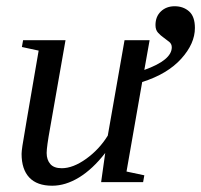

<svg xmlns="http://www.w3.org/2000/svg" viewBox="-20 -589 650 621"><path d="M130.9 -94.2Q130.9 -72.3 142.6 -58.6Q154.3 -44.9 179.7 -44.9Q216.3 -44.9 258.8 -75.4Q301.3 -106 328.6 -150.4L382.8 -459H463.9L446.8 -362.8Q535.6 -394.5 535.6 -436Q535.6 -446.8 527.3 -453.6Q519 -460.4 509.3 -467.3Q499.5 -474.1 491.2 -483.2Q482.9 -492.2 482.9 -507.8Q482.9 -535.6 500.5 -552.2Q518.1 -568.8 544.9 -568.8Q572.8 -568.8 591.6 -552.2Q610.4 -535.6 610.4 -498.5Q610.4 -447.8 565.9 -398.7Q521.5 -349.6 439.9 -323.7L389.2 -34.2L446.8 -22L442.9 0H307.1L320.3 -94.2Q279.8 -42 235.8 -15.1Q191.9 11.7 148.9 11.7Q99.6 11.7 74.7 -14.9Q49.8 -41.5 49.8 -91.3Q49.8 -98.6 52.5 -117.4Q55.2 -136.2 105 -425.3L50.8 -437L54.7 -459H191.9L142.1 -175.3Q130.9 -113.8 130.9 -94.2Z"/></svg>

Font: Tinos
Style: Italic
Weight: 400
Italic angle: -16.333°
Designer: Steve Matteson
Foundry: Monotype Imaging Inc.
Version: Version 1.32